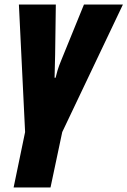

<svg xmlns="http://www.w3.org/2000/svg" viewBox="-20 -573 553 833"><path d="M39.1 240.2 88.9 0 62 -553.2H222.2L219.2 -335.9Q218.3 -312 218 -287.1Q217.8 -262.2 216.8 -235.8H221.2Q224.1 -248.5 229.5 -267.1Q234.9 -285.6 247.1 -314.9L344.2 -553.2H513.2L250 0L199.2 240.2Z"/></svg>

Font: Open Sans Condensed ExtraBold
Style: Italic
Weight: 800
Width: 3
Italic angle: -12°
Designer: Monotype Design Team
Foundry: Monotype Imaging Inc.
Version: Version 3.003; ttfautohint (v1.8.4)